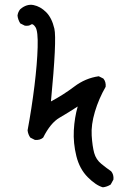

<svg xmlns="http://www.w3.org/2000/svg" viewBox="-20 -797 540 819"><path d="M418.9 2Q389.6 -5.9 354.5 -41Q319.3 -76.2 305.7 -131.3Q292 -186.5 294.9 -241.2Q297.9 -295.9 311.5 -342.8Q272.5 -317.4 233.9 -294.9Q195.3 -272.5 164.1 -210Q150.4 -198.2 128.9 -200.2L109.4 -210Q99.6 -223.6 97.7 -241.2Q115.2 -335 127 -430.7Q138.7 -526.4 140.6 -595.2Q142.6 -664.1 131.3 -681.2Q120.1 -698.2 111.8 -691.9Q103.5 -685.5 85.9 -687.5L66.4 -697.3Q56.6 -712.9 54.7 -730.5Q56.6 -746.1 66.4 -757.8Q93.8 -781.2 123 -775.4Q152.3 -769.5 176.8 -745.1Q201.2 -720.7 211.9 -674.8Q222.7 -628.9 197.3 -364.3Q249 -391.6 296.9 -427.7Q344.7 -463.9 401.4 -471.7L420.9 -461.9Q432.6 -448.2 430.7 -426.8Q401.4 -376 384.8 -320.3Q368.2 -264.6 371.1 -218.8Q374 -172.9 381.8 -144.5Q389.6 -116.2 412.6 -97.7Q435.5 -79.1 454.1 -66.4Q465.8 -52.7 463.9 -31.2L452.1 -9.8Q436.5 0 418.9 2Z"/></svg>

Font: NaikaiFont
Style: Regular
Weight: 400
Version: Version 1.67